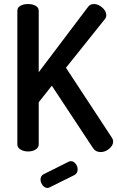

<svg xmlns="http://www.w3.org/2000/svg" viewBox="-20 -751 581 952"><path d="M349 117 228 177Q220 181 216 181Q202 181 191.5 168Q181 155 181 139Q181 121 196 113L320 51Q326 48 331 48Q345 48 355 61Q365 74 365 89Q365 108 349 117ZM66 -35V-697Q66 -714 81.5 -722.5Q97 -731 119 -731Q141 -731 156.5 -722.5Q172 -714 172 -697V-393L416 -716Q426 -731 446 -731Q467 -731 487 -713.5Q507 -696 507 -676Q507 -664 499 -655L307 -415L535 -68Q541 -59 541 -49Q541 -30 521.5 -13.5Q502 3 479 3Q454 3 441 -17L237 -326L172 -244V-35Q172 -19 156.5 -9.5Q141 0 119 0Q98 0 82 -9.5Q66 -19 66 -35Z"/></svg>

Font: Dosis
Style: SemiBold
Weight: 600
Designer: Edgar Tolentino, Pablo Impallari, Igino Marini
Foundry: Edgar Tolentino, Pablo Impallari, Igino Marini
Version: Version 1.007